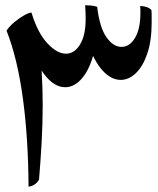

<svg xmlns="http://www.w3.org/2000/svg" viewBox="-20 -698 604 733"><path d="M90 -566 100 -650Q124 -572 161 -532.5Q198 -493 232 -493Q264 -493 285.5 -528Q307 -563 307 -626Q307 -637 306.5 -651.5Q306 -666 305 -678Q314 -678 326.5 -677Q339 -676 351 -672Q352 -660 352 -646.5Q352 -633 352 -622Q352 -539 334.5 -481.5Q317 -424 289 -394.5Q261 -365 229 -365Q186 -365 148 -415.5Q110 -466 90 -566ZM315 -536 351 -672Q360 -594 386 -556.5Q412 -519 444 -519Q475 -519 495.5 -553.5Q516 -588 516 -648Q516 -655 516 -661.5Q516 -668 515 -675Q527 -675 538.5 -671.5Q550 -668 558 -660Q559 -650 559 -636Q559 -622 559 -612Q559 -543 542.5 -494Q526 -445 499 -419Q472 -393 441 -393Q404 -393 371 -429.5Q338 -466 315 -536ZM89 15Q88 -169 67.5 -321.5Q47 -474 5 -581Q16 -598 35.5 -614Q55 -630 73 -640Q91 -650 100 -650Q116 -607 125.5 -549.5Q135 -492 139 -427Q143 -362 143 -297Q143 -227 139 -155.5Q135 -84 129 -12Q121 1 111 7Q101 13 89 15Z"/></svg>

Font: Ruwudu Medium
Style: Regular
Weight: 500
Designer: Becca Hirsbrunner Spalinger
Foundry: SIL International
Version: Version 3.000